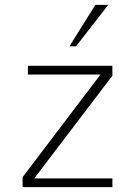

<svg xmlns="http://www.w3.org/2000/svg" viewBox="-20 -771 556 791"><path d="M443 -36H121L443 -459V-500H95V-464H394L73 -41V0H443ZM426 -751H373L266 -580H293Z"/></svg>

Font: Perun ExtraLight
Style: Regular
Weight: 200
Foundry: Copyright (c) Stefan Peev, Context Ltd, 2016
Version: Version 1.089